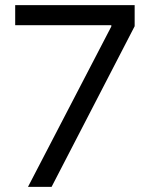

<svg xmlns="http://www.w3.org/2000/svg" viewBox="-20 -727 592 747"><path d="M413.1 -624 88.9 0H180.7L503.9 -625V-707H39.1V-628.9H413.1Z"/></svg>

Font: Pretendard Variable
Style: Regular
Weight: 400
Designer: Base glyphs from Inter by Rasmus Andersson; Hangeul glyphs from Noto Sans CJK(Source Han Sans) by Jang Soo-young and Kan
Foundry: Kil Hyung-jin
Version: Version 1.309;Glyphs 3.2 (3225)